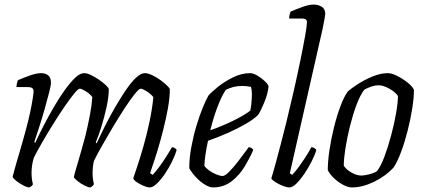

<svg xmlns="http://www.w3.org/2000/svg" viewBox="-20 -820 1857 840"><path d="M109 0Q99 0 82.5 -8.5Q66 -17 52 -28Q38 -39 35 -46Q38 -59 47 -90.5Q56 -122 69 -166Q82 -210 95 -259Q104 -292 111.5 -327Q119 -362 123 -388Q127 -414 127 -421Q127 -439 103 -439H52Q52 -446 54 -455Q56 -464 58 -469Q83 -480 111.5 -490Q140 -500 160 -500Q179 -500 191 -490Q203 -480 203 -458Q203 -447 195 -415.5Q187 -384 175.5 -343.5Q164 -303 151.5 -264Q139 -225 130 -199L134 -195Q150 -230 171 -270.5Q192 -311 215.5 -351.5Q239 -392 263 -425.5Q287 -459 308.5 -479.5Q330 -500 348 -500Q361 -500 378.5 -491.5Q396 -483 413.5 -471Q431 -459 443 -447.5Q455 -436 456 -430Q456 -397 446.5 -353Q437 -309 424 -267Q411 -225 399 -197L403 -193Q419 -228 439.5 -269Q460 -310 483.5 -350.5Q507 -391 530 -425Q553 -459 574.5 -479.5Q596 -500 614 -500Q627 -500 645 -491.5Q663 -483 680 -471Q697 -459 709 -447.5Q721 -436 723 -430Q723 -392 714.5 -345.5Q706 -299 694 -251.5Q682 -204 669.5 -163Q657 -122 647.5 -95Q638 -68 637 -62L648 -55Q657 -64 673 -85Q689 -106 705 -131Q721 -156 732 -176Q739 -176 745 -172Q751 -168 753 -164Q747 -143 733.5 -115Q720 -87 702.5 -61Q685 -35 667 -17.5Q649 0 635 0Q624 0 608 -7Q592 -14 578.5 -23Q565 -32 563 -40Q567 -52 579.5 -89Q592 -126 607 -178Q622 -230 634 -287Q646 -344 651 -395Q640 -409 621.5 -420.5Q603 -432 596 -432Q588 -432 568.5 -407.5Q549 -383 524 -344.5Q499 -306 473 -262.5Q447 -219 425 -180Q403 -141 391 -116Q385 -91 385 -62Q385 -38 391 -14Q389 -11 385.5 -7Q382 -3 375 0Q366 0 349.5 -8.5Q333 -17 319 -28Q305 -39 303 -46Q306 -60 321 -110Q336 -160 354 -227Q364 -269 372.5 -312Q381 -355 384 -395Q374 -409 355.5 -420.5Q337 -432 329 -432Q322 -432 304 -410Q286 -388 262 -353Q238 -318 212.5 -277Q187 -236 164.5 -197Q142 -158 128 -130Q118 -98 118 -63Q118 -50 119.5 -38Q121 -26 124 -14Q123 -11 119 -7Q115 -3 109 0Z M911 0Q897 0 877 -12Q857 -24 838.5 -43.5Q820 -63 808 -84Q808 -128 817 -176.5Q826 -225 839.5 -270Q853 -315 867.5 -350Q882 -385 892 -402Q905 -417 933.5 -440Q962 -463 999.5 -481.5Q1037 -500 1074 -500Q1088 -500 1106.5 -489Q1125 -478 1139.5 -464Q1154 -450 1155 -441Q1151 -408 1136.5 -372.5Q1122 -337 1109 -317Q1091 -299 1056 -278.5Q1021 -258 977 -238.5Q933 -219 890 -204Q876 -139 874 -95Q880 -85 894.5 -74.5Q909 -64 926 -57Q943 -50 954 -50Q964 -50 981.5 -67.5Q999 -85 1017.5 -108.5Q1036 -132 1050 -151.5Q1064 -171 1068 -176Q1082 -175 1088 -164Q1074 -131 1051 -92.5Q1028 -54 993.5 -27Q959 0 911 0ZM900 -250Q949 -267 998.5 -291Q1048 -315 1075 -336Q1076 -342 1078 -353Q1080 -364 1080 -371Q1082 -391 1082 -408.5Q1082 -426 1078 -440Q1068 -442 1058 -443Q1048 -444 1039 -444Q1019 -444 1001.5 -439.5Q984 -435 968 -427Q949 -399 931 -351Q913 -303 900 -250Z M1246 0Q1235 0 1217 -7Q1199 -14 1184.5 -23.5Q1170 -33 1167 -39Q1173 -58 1184 -98Q1195 -138 1208 -188Q1221 -238 1233 -286Q1249 -351 1265 -421.5Q1281 -492 1294 -555Q1307 -618 1315 -663.5Q1323 -709 1323 -723Q1323 -739 1302 -739H1245Q1245 -746 1247 -755Q1249 -764 1251 -769Q1276 -780 1304 -790Q1332 -800 1353 -800Q1372 -800 1387.5 -790.5Q1403 -781 1403 -759Q1403 -756 1399.5 -735.5Q1396 -715 1391 -692L1248 -62L1258 -55Q1268 -64 1283.5 -85Q1299 -106 1315.5 -131Q1332 -156 1342 -176Q1350 -176 1355.5 -172Q1361 -168 1364 -164Q1358 -143 1344 -115Q1330 -87 1312.5 -61Q1295 -35 1277.5 -17.5Q1260 0 1246 0Z M1520 0Q1502 0 1480 -12Q1458 -24 1440 -41.5Q1422 -59 1414 -76Q1414 -114 1421.5 -164Q1429 -214 1441.5 -264Q1454 -314 1469.5 -355.5Q1485 -397 1501 -419Q1516 -433 1545.5 -452Q1575 -471 1610 -485.5Q1645 -500 1677 -500Q1694 -500 1719.5 -487Q1745 -474 1766 -456.5Q1787 -439 1791 -426Q1791 -392 1783.5 -345Q1776 -298 1763.5 -248.5Q1751 -199 1735 -156Q1719 -113 1702 -87Q1668 -50 1617 -25Q1566 0 1520 0ZM1561 -52Q1574 -52 1595.5 -57.5Q1617 -63 1629 -71Q1646 -92 1662 -135Q1678 -178 1691.5 -228.5Q1705 -279 1713 -325.5Q1721 -372 1721 -400Q1710 -417 1683.5 -432Q1657 -447 1636 -447Q1622 -447 1605.5 -441.5Q1589 -436 1574 -428Q1555 -403 1539 -359.5Q1523 -316 1510.5 -265.5Q1498 -215 1491 -169.5Q1484 -124 1484 -95Q1496 -77 1518.5 -64.5Q1541 -52 1561 -52Z"/></svg>

Font: Texturina 72pt 72pt Light
Style: Italic
Weight: 300
Italic angle: -11°
Designer: Guillermo Torres Carreño
Foundry: Omnibus-Type
Version: Version 1.002; ttfautohint (v1.8.3)